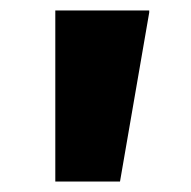

<svg xmlns="http://www.w3.org/2000/svg" viewBox="-20 -828 366 368"><path d="M266 -808V-804L210 -480H86V-808Z"/></svg>

Font: Plata Sans Black
Style: Regular
Weight: 900
Designer: Pablo Impallari, Andres Torresi, & Cristiano Sobral
Foundry: Pablo Impallari, Andres Torresi, & Cristiano Sobral
Version: Version 1.00;December 28, 2019;FontCreator 12.0.0.2547 64-bi